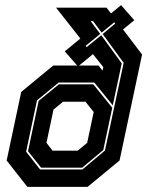

<svg xmlns="http://www.w3.org/2000/svg" viewBox="-20 -730 600 750"><path d="M87 0 6 -103 63 -371 188 -474H281.5L233 -529.5L294 -579.5L199 -700H396L413.5 -677.5L453 -710L504.5 -651L460.5 -615L535 -517L447 -103L322 0ZM140.5 -75 89.5 -139.5 131 -336 210 -400.5H344.5L418.5 -309L383.5 -144L301 -75ZM185.5 -141.5H283.5L320.5 -172L346 -292.5L314 -332.5H226L189 -302L161.5 -172ZM136.5 -68H302L390 -142L463 -484.5L381 -597L430 -638L426.5 -643L377 -602.5L343.5 -647.5H334L371.5 -597.5L314.5 -551L318.5 -546L375.5 -592.5L455.5 -482.5L420.5 -318.5L348.5 -407.5H209L124.5 -338L82 -137.5ZM380.5 -454 383.5 -468 343 -518.5 289 -474H365Z"/></svg>

Font: Tourney ExtraBold
Style: Italic
Weight: 800
Italic angle: -12°
Version: Version 1.015